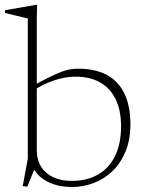

<svg xmlns="http://www.w3.org/2000/svg" viewBox="-27 -740 590 770"><path d="M101.5 -77 118 -79 82.5 8.5 64 6.5 84.5 -103.5V-666Q78 -667.5 63.8 -671Q49.5 -674.5 31 -678.8Q12.5 -683 -7 -688V-699L116.5 -720.5H122L120.5 -667.5V-139.5Q120.5 -99 138.2 -71Q156 -43 187.5 -28.8Q219 -14.5 260 -14.5Q322 -14.5 366.5 -40.2Q411 -66 434.8 -115Q458.5 -164 458.5 -234Q458.5 -297 437 -341.5Q415.5 -386 375 -409.2Q334.5 -432.5 276.5 -432.5Q249.5 -432.5 221.2 -426.2Q193 -420 162.2 -406.8Q131.5 -393.5 97.5 -371.5V-392Q143 -417 172.8 -431.5Q202.5 -446 222 -453Q241.5 -460 256 -462.2Q270.5 -464.5 286 -464.5Q355.5 -464.5 402 -439.2Q448.5 -414 472.2 -364.2Q496 -314.5 496 -242Q496 -179 476.2 -131.8Q456.5 -84.5 423.2 -53Q390 -21.5 348 -5.8Q306 10 261.5 10Q220 10 187 -1.5Q154 -13 132.2 -32.8Q110.5 -52.5 101.5 -77Z"/></svg>

Font: Newsreader ExtraLight
Style: Regular
Weight: 250
Designer: Hugues Gentile
Foundry: Production Type
Version: Version 1.003